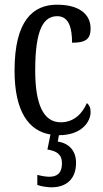

<svg xmlns="http://www.w3.org/2000/svg" viewBox="-20 -566 437 818"><path d="M200 232C262 232 304 197 304 128C304 74 272 44 226 37L231 10C328 10 366 -47 366 -89C366 -108 360 -119 350 -127C332 -84 296 -45 239 -45C164 -45 130 -123 130 -266C130 -445 167 -497 224 -497C274 -497 287 -446 287 -384C343 -384 366 -398 366 -444C366 -509 313 -546 223 -546C121 -546 42 -479 42 -265C42 -90 103 -8 195 7L182 71C219 77 244 90 244 130C244 172 223 187 190 187C176 187 158 184 139 179V222C158 229 184 232 200 232Z"/></svg>

Font: Noto Serif Myanmar ExtCond
Style: Regular
Weight: 400
Width: 2
Designer: Ben Mitchell and the Monotype Design Team
Foundry: Monotype Imaging Inc.
Version: Version 2.106